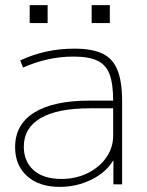

<svg xmlns="http://www.w3.org/2000/svg" viewBox="-20 -720 573 750"><path d="M213 10Q133 10 86 -32Q39 -74 39 -145Q39 -234 114 -280.5Q189 -327 330 -327H422Q422 -393 408 -430Q394 -467 360.5 -483Q327 -499 267 -499Q216 -499 166.5 -488Q117 -477 70 -456L59 -484Q108 -507 161 -518.5Q214 -530 270 -530Q340 -530 380.5 -510.5Q421 -491 439 -446Q457 -401 457 -325V0H423V-93H422Q395 -47 337.5 -18.5Q280 10 213 10ZM220 -21Q276 -21 322 -43.5Q368 -66 395 -104.5Q422 -143 422 -190V-297H332Q204 -297 138.5 -258.5Q73 -220 73 -147Q73 -89 111.5 -55Q150 -21 220 -21ZM338 -630V-700H409V-630ZM96 -630V-700H166V-630Z"/></svg>

Font: M PLUS 1 ExtraLight
Style: Regular
Weight: 250
Version: Version 1.001